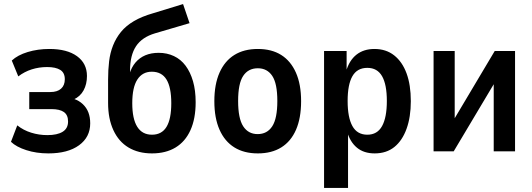

<svg xmlns="http://www.w3.org/2000/svg" viewBox="-20 -745 2620 945"><path d="M218 10Q159 10 109.5 -6Q60 -22 34 -47L65 -128Q95 -104 133.5 -92Q172 -80 213 -80Q262 -80 288.5 -96.5Q315 -113 315 -147Q315 -179 294.5 -193.5Q274 -208 233 -208H124V-292H228Q262 -292 280.5 -308.5Q299 -325 299 -355Q299 -387 276.5 -401Q254 -415 212 -415Q172 -415 136 -403.5Q100 -392 70 -369L38 -447Q67 -474 116.5 -489Q166 -504 223 -504Q310 -504 359 -468.5Q408 -433 408 -371Q408 -331 391.5 -300.5Q375 -270 342 -255V-259Q369 -250 387.5 -232.5Q406 -215 415 -191.5Q424 -168 424 -138Q424 -70 369 -30Q314 10 218 10Z M728 10Q661 10 612.5 -19Q564 -48 538 -104.5Q512 -161 512 -238V-353Q512 -401 517 -443Q522 -485 536.5 -521.5Q551 -558 575.5 -588Q600 -618 639 -641Q678 -664 734 -680L881 -725L913 -631L743 -581Q679 -562 649.5 -517.5Q620 -473 620 -397V-380H617Q627 -414 647 -437.5Q667 -461 695.5 -473Q724 -485 761 -485Q802 -485 836 -469Q870 -453 893.5 -421.5Q917 -390 930 -345Q943 -300 943 -242Q943 -161 917.5 -104.5Q892 -48 844 -19Q796 10 728 10ZM728 -82Q776 -82 799.5 -120.5Q823 -159 823 -237Q823 -315 799.5 -353.5Q776 -392 727 -392Q681 -392 656 -353.5Q631 -315 631 -237Q631 -160 655.5 -121Q680 -82 728 -82Z M1249 10Q1181 10 1133.5 -19.5Q1086 -49 1060.5 -106.5Q1035 -164 1035 -247Q1035 -330 1060.5 -387.5Q1086 -445 1133.5 -474.5Q1181 -504 1249 -504Q1317 -504 1364 -474.5Q1411 -445 1436.5 -387.5Q1462 -330 1462 -247Q1462 -164 1437 -106.5Q1412 -49 1364.5 -19.5Q1317 10 1249 10ZM1248 -85Q1295 -85 1320 -123.5Q1345 -162 1345 -248Q1345 -334 1320 -371.5Q1295 -409 1249 -409Q1202 -409 1177 -371.5Q1152 -334 1152 -248Q1152 -162 1177 -123.5Q1202 -85 1248 -85Z M1575 180V-494H1686V-393H1683Q1699 -448 1734.5 -476Q1770 -504 1823 -504Q1880 -504 1920 -472.5Q1960 -441 1981 -384Q2002 -327 2002 -247Q2002 -169 1981 -111Q1960 -53 1921 -21.5Q1882 10 1824 10Q1771 10 1737 -18Q1703 -46 1688 -98H1693V180ZM1788 -82Q1837 -82 1860.5 -124.5Q1884 -167 1884 -248Q1884 -329 1860.5 -370Q1837 -411 1788 -411Q1738 -411 1714.5 -370Q1691 -329 1691 -248Q1691 -167 1714.5 -124.5Q1738 -82 1788 -82Z M2114 0V-494H2218V-111H2187L2415 -494H2515V0H2410V-384H2442L2213 0Z"/></svg>

Font: Nunito Sans 10pt Condensed
Style: Bold
Weight: 700
Width: 3
Designer: Vernon Adams
Foundry: Vernon Adams
Version: Version 3.101;gftools[0.9.27]